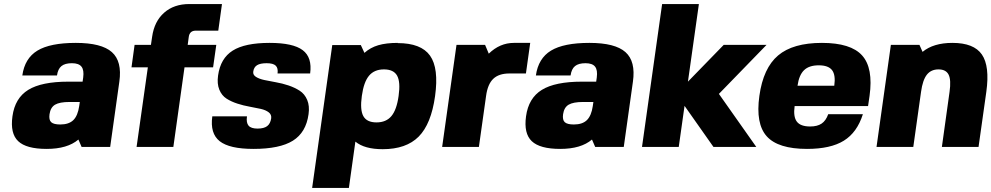

<svg xmlns="http://www.w3.org/2000/svg" viewBox="-20 -720 4859 941"><path d="M41 -149.9Q53.2 -239.3 118.4 -279.5Q183.6 -319.8 314.9 -319.8H384.8L387.7 -339.8Q392.6 -376.5 379.4 -393.3Q366.2 -410.2 332.5 -410.2Q298.3 -410.2 281 -396Q263.7 -381.8 259.3 -350.1H89.4Q101.1 -434.1 163.3 -471.9Q225.6 -509.8 351.6 -509.8Q477.5 -509.8 528.3 -464.6Q579.1 -419.4 564.9 -319.8L520 0H379.9L364.3 -36.1Q310.5 9.8 208.5 9.8Q108.9 9.8 69.1 -28.1Q29.3 -65.9 41 -149.9ZM371.1 -220.2H320.8Q272.5 -220.2 250 -207Q227.5 -193.8 222.7 -160.2Q218.8 -132.3 231 -121.1Q243.2 -109.9 275.4 -109.9Q317.4 -109.9 339.4 -131.3Q361.3 -152.8 368.2 -200.2Z M939.5 -569.8Q909.7 -569.8 905.3 -540L899.9 -500H1040L1024.4 -390.1H884.3L829.6 0H649.4L704.6 -390.1H624.5L639.6 -500H719.7L725.6 -540Q736.3 -615.2 784.4 -657.7Q832.5 -700.2 907.7 -700.2H1067.9L1049.8 -569.8Z M1221.2 -369.1Q1218.8 -353.5 1234.1 -343.5Q1249.5 -333.5 1275.1 -327.9Q1300.8 -322.3 1332 -316.9Q1363.3 -311.5 1393.8 -301.3Q1424.3 -291 1448.7 -275.4Q1473.1 -259.8 1485.6 -230.2Q1498 -200.7 1492.2 -160.2Q1480 -70.8 1415.5 -30.5Q1351.1 9.8 1222.2 9.8Q1104.5 9.8 1056.6 -28.1Q1008.8 -65.9 1020.5 -149.9H1190.4Q1186 -118.7 1198.2 -104.2Q1210.4 -89.8 1242.2 -89.8Q1273.4 -89.8 1289.3 -101.8Q1305.2 -113.8 1309.1 -140.1Q1311.5 -158.2 1297.1 -169.4Q1282.7 -180.7 1258.1 -186.3Q1233.4 -191.9 1203.1 -197.3Q1172.9 -202.6 1143.3 -212.2Q1113.8 -221.7 1090.3 -236.6Q1066.9 -251.5 1054.9 -280.5Q1043 -309.6 1048.8 -350.1Q1060.5 -434.1 1120.4 -471.9Q1180.2 -509.8 1301.3 -509.8Q1416.5 -509.8 1463.6 -474.1Q1510.7 -438.5 1500 -359.9H1340.3Q1343.8 -386.2 1331.3 -398.2Q1318.8 -410.2 1287.1 -410.2Q1255.4 -410.2 1239.7 -400.4Q1224.1 -390.6 1221.2 -369.1Z M1929.7 -509.8 1928.7 -508.8Q2043.9 -508.8 2087.6 -447.3Q2131.3 -385.7 2112.3 -249Q2093.3 -112.3 2032 -50.5Q1970.7 11.2 1855.5 11.2Q1766.6 11.2 1721.7 -25.9L1689.9 201.2H1509.8L1608.4 -499H1748.5L1766.1 -460.9Q1794.9 -486.8 1833.7 -498.3Q1872.6 -509.8 1929.7 -509.8ZM1753.4 -250Q1743.7 -181.6 1760.7 -150.9Q1777.8 -120.1 1825.2 -120.1Q1872.6 -120.1 1898.4 -151.1Q1924.3 -182.1 1933.6 -250Q1943.4 -318.4 1926.3 -349.1Q1909.2 -379.9 1861.8 -379.9Q1814.5 -379.9 1788.6 -348.9Q1762.7 -317.9 1753.4 -250Z M2477.5 -359.9H2476.6Q2424.8 -359.9 2397.5 -333.7Q2370.1 -307.6 2362.3 -250L2327.1 0H2147L2217.3 -500H2357.4L2375.5 -457Q2429.7 -509.8 2499 -509.8H2578.6L2557.6 -359.9Z M2558.1 -149.9Q2570.3 -239.3 2635.5 -279.5Q2700.7 -319.8 2832 -319.8H2901.9L2904.8 -339.8Q2909.7 -376.5 2896.5 -393.3Q2883.3 -410.2 2849.6 -410.2Q2815.4 -410.2 2798.1 -396Q2780.8 -381.8 2776.4 -350.1H2606.4Q2618.2 -434.1 2680.4 -471.9Q2742.7 -509.8 2868.7 -509.8Q2994.6 -509.8 3045.4 -464.6Q3096.2 -419.4 3082 -319.8L3037.1 0H2897L2881.3 -36.1Q2827.6 9.8 2725.6 9.8Q2626 9.8 2586.2 -28.1Q2546.4 -65.9 2558.1 -149.9ZM2888.2 -220.2H2837.9Q2789.6 -220.2 2767.1 -207Q2744.6 -193.8 2739.7 -160.2Q2735.8 -132.3 2748 -121.1Q2760.3 -109.9 2792.5 -109.9Q2834.5 -109.9 2856.4 -131.3Q2878.4 -152.8 2885.3 -200.2Z M3335 -201.2 3306.6 0H3126.5L3225.1 -700.2H3405.3L3351.6 -319.8L3526.9 -500H3736.8L3503.4 -259.8L3686.5 0H3476.6Z M3874.5 -200.2Q3867.2 -147.9 3885.3 -124Q3903.3 -100.1 3950.7 -100.1Q3985.8 -100.1 4006.8 -114.3Q4027.8 -128.4 4039.1 -160.2H4209Q4180.7 -70.8 4115.7 -30.5Q4050.8 9.8 3935.1 9.8Q3793.5 9.8 3738 -51.8Q3682.6 -113.3 3701.7 -250Q3720.7 -386.7 3793.5 -448.2Q3866.2 -509.8 4008.3 -509.8Q4149.9 -509.8 4205.3 -448.2Q4260.7 -386.7 4241.7 -250L4234.4 -200.2ZM3888.7 -299.8H4068.8Q4076.2 -352.1 4058.1 -376Q4040 -399.9 3992.7 -399.9Q3945.3 -399.9 3920.7 -376Q3896 -352.1 3888.7 -299.8Z M4486.3 -500 4501.5 -465.8Q4554.7 -509.8 4647.9 -509.8Q4752.9 -509.8 4792.2 -452.9Q4831.5 -396 4814 -270L4775.9 0H4596.2L4633.8 -270Q4642.1 -328.1 4629.2 -354Q4616.2 -379.9 4579.6 -379.9Q4543 -379.9 4522.5 -353.8Q4502 -327.6 4494.1 -270L4456.1 0H4275.9L4346.2 -500Z"/></svg>

Font: Fivo Sans Heavy
Style: Regular
Weight: 900
Designer: Alexander Slobzheninov
Foundry: Alexander Slobzheninov
Version: 1.0